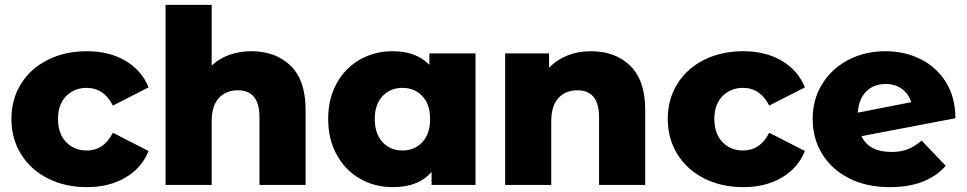

<svg xmlns="http://www.w3.org/2000/svg" viewBox="-20 -762 3983 791"><path d="M27 -272Q27 -353 66.5 -416.5Q106 -480 177 -515.5Q248 -551 338 -551Q430 -551 497 -511.5Q564 -472 592 -402L445 -327Q408 -400 337 -400Q286 -400 252.5 -366Q219 -332 219 -272Q219 -211 252.5 -176.5Q286 -142 337 -142Q408 -142 445 -215L592 -140Q564 -70 497 -30.5Q430 9 338 9Q248 9 177 -27Q106 -63 66.5 -127Q27 -191 27 -272Z M1239 -310V0H1049V-279Q1049 -390 960 -390Q911 -390 881.5 -358Q852 -326 852 -262V0H662V-742H852V-492Q883 -521 925 -536Q967 -551 1015 -551Q1116 -551 1177.5 -491Q1239 -431 1239 -310Z M1939 -542V0H1758V-54Q1705 9 1598 9Q1524 9 1463.5 -25.5Q1403 -60 1367.5 -124Q1332 -188 1332 -272Q1332 -356 1367.5 -419.5Q1403 -483 1463.5 -517Q1524 -551 1598 -551Q1694 -551 1749 -495V-542ZM1752 -272Q1752 -332 1720 -366Q1688 -400 1638 -400Q1588 -400 1556 -366Q1524 -332 1524 -272Q1524 -211 1556 -176.5Q1588 -142 1638 -142Q1688 -142 1720 -176.5Q1752 -211 1752 -272Z M2638 -310V0H2448V-279Q2448 -390 2359 -390Q2310 -390 2280.5 -358Q2251 -326 2251 -262V0H2061V-542H2242V-483Q2274 -516 2318 -533.5Q2362 -551 2414 -551Q2515 -551 2576.5 -491Q2638 -431 2638 -310Z M2731 -272Q2731 -353 2770.5 -416.5Q2810 -480 2881 -515.5Q2952 -551 3042 -551Q3134 -551 3201 -511.5Q3268 -472 3296 -402L3149 -327Q3112 -400 3041 -400Q2990 -400 2956.5 -366Q2923 -332 2923 -272Q2923 -211 2956.5 -176.5Q2990 -142 3041 -142Q3112 -142 3149 -215L3296 -140Q3268 -70 3201 -30.5Q3134 9 3042 9Q2952 9 2881 -27Q2810 -63 2770.5 -127Q2731 -191 2731 -272Z M3777 -183 3876 -79Q3799 9 3646 9Q3551 9 3479 -27Q3407 -63 3367.5 -127Q3328 -191 3328 -272Q3328 -352 3367 -415.5Q3406 -479 3474.5 -515Q3543 -551 3628 -551Q3707 -551 3772.5 -518.5Q3838 -486 3877 -423.5Q3916 -361 3916 -275L3529 -201Q3560 -136 3652 -136Q3691 -136 3719.5 -147Q3748 -158 3777 -183ZM3514 -298 3734 -341Q3724 -375 3696 -395.5Q3668 -416 3629 -416Q3580 -416 3549 -385.5Q3518 -355 3514 -298Z"/></svg>

Font: Montserrat Alternates ExtraBold
Style: Regular
Weight: 800
Designer: Julieta Ulanovsky
Foundry: Julieta Ulanovsky
Version: Version 7.200